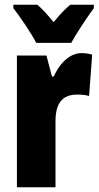

<svg xmlns="http://www.w3.org/2000/svg" viewBox="-20 -786 415 806"><path d="M132 -606H279C300 -645 346 -714 374 -752V-766H275C255 -750 232 -726 205 -693C179 -725 157 -749 137 -766H36V-752C62 -719 115 -641 132 -606ZM322 -563C267 -563 225 -510 206 -465H198L175 -553H51V0H213V-278C213 -350 240 -389 304 -389C325 -389 341 -387 354 -383L367 -557C347 -562 335 -563 322 -563Z"/></svg>

Font: Noto Sans Lao ExtraCondensed Black
Style: Regular
Weight: 900
Width: 2
Designer: Monotype Design Team
Foundry: Monotype Imaging Inc.
Version: Version 2.003